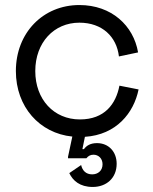

<svg xmlns="http://www.w3.org/2000/svg" viewBox="-20 -530 608 762"><path d="M530 -175 454 -190C440 -117 395 -56 297 -56C194 -56 120 -135 120 -248C120 -361 194 -440 295 -440C386 -440 443 -384 452 -306L528 -322C510 -428 423 -510 295 -510C151 -510 43 -400 43 -248C43 -106 137 -1 267 12L250 92V98H323C330 89 339 84 351 84C371 84 387 99 387 122C387 148 368 162 346 162C321 162 307 147 302 125L255 157C269 187 297 212 348 212C402 212 443 177 443 120C443 72 411 38 365 38C339 38 323 48 313 62H307L317 13C442 5 511 -82 530 -175Z"/></svg>

Font: Space Text
Style: Regular
Weight: 400
Designer: Florian Karsten (Space Text), Colophon Foundry (Space Mono)
Foundry: Florian Karsten
Version: Version 1.003;PS 001.003;hotconv 1.0.88;makeotf.lib2.5.64775